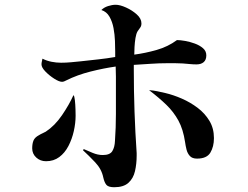

<svg xmlns="http://www.w3.org/2000/svg" viewBox="-20 -779 1040 805"><path d="M297 -294Q297 -263 289.5 -229.5Q282 -196 267 -167Q252 -138 228.5 -120.5Q205 -103 173 -103Q149 -103 132 -118.5Q115 -134 115 -157Q115 -177 120.5 -190Q126 -203 143 -212Q151 -217 158 -220Q165 -223 172 -227Q210 -252 240 -296Q270 -340 288 -380Q292 -377 294 -358.5Q296 -340 296.5 -320.5Q297 -301 297 -294ZM845 -547Q845 -528 834 -518.5Q823 -509 804 -509Q790 -509 775 -510.5Q760 -512 746 -513Q730 -514 714 -514Q698 -514 682 -514Q647 -514 611.5 -511.5Q576 -509 541 -507V-485Q541 -311 553 -137Q553 -135 553 -132Q553 -129 553 -127Q553 -92 546 -61.5Q539 -31 518.5 -12.5Q498 6 459 6Q435 6 426.5 -3.5Q418 -13 413 -35Q406 -70 379 -98.5Q352 -127 328 -149L331 -154Q347 -147 368.5 -138Q390 -129 411 -129Q441 -129 451 -145.5Q461 -162 462 -188Q466 -244 466 -301Q466 -358 466 -415Q466 -436 466 -457.5Q466 -479 465 -500Q415 -493 359.5 -479Q304 -465 258 -442Q254 -440 249.5 -438Q245 -436 240 -436Q228 -436 207.5 -449Q187 -462 170.5 -479Q154 -496 154 -509Q154 -515 155.5 -521Q157 -527 158 -533Q176 -524 196 -520Q216 -516 236 -516Q257 -516 278 -518Q299 -520 319 -522Q355 -526 391.5 -530Q428 -534 463 -540V-563Q463 -581 462 -607.5Q461 -634 456 -661Q451 -688 439 -709Q427 -730 405 -737Q416 -748 433 -753.5Q450 -759 465 -759Q483 -759 508.5 -747.5Q534 -736 553.5 -718.5Q573 -701 573 -681Q573 -670 568 -663.5Q563 -657 557 -648Q551 -638 548 -619.5Q545 -601 544 -582Q543 -563 543 -550Q589 -556 636.5 -569.5Q684 -583 722 -611Q735 -611 755.5 -607.5Q776 -604 796.5 -596.5Q817 -589 831 -577Q845 -565 845 -547ZM877 -200Q877 -164 862 -139Q847 -114 806 -114Q786 -114 776 -125Q766 -136 762 -152Q758 -168 756 -183Q748 -237 728 -273.5Q708 -310 677.5 -339.5Q647 -369 605 -401Q622 -400 639 -396.5Q656 -393 673 -389Q707 -381 742.5 -365.5Q778 -350 808.5 -327Q839 -304 858 -272.5Q877 -241 877 -200Z"/></svg>

Font: Kaisei Tokumin Medium
Style: Regular
Weight: 500
Designer: Font-Kai, 金井和夫
Foundry: KAZUO KANAI
Version: Version 5.003